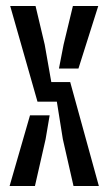

<svg xmlns="http://www.w3.org/2000/svg" viewBox="-20 -620 361 640"><path d="M225 0 189.5 -156 169.5 -281H105L14 -600H98.5L129 -471.5L151 -346.5H214L309.5 0ZM176.5 -391.5 192 -471.5 223 -600H307.5L241.5 -391.5ZM12 0 80 -235.5H145.5L132 -156L96.5 0Z"/></svg>

Font: Big Shoulders Stencil Display SemiBold
Style: Regular
Weight: 600
Designer: Patric King
Foundry: XO Type Co
Version: Version 1.000